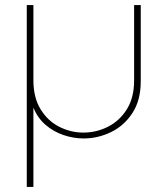

<svg xmlns="http://www.w3.org/2000/svg" viewBox="-20 -530 657 753"><path d="M85 203V-510H111V-215Q111 -147 139.5 -101Q168 -55 213 -32.5Q258 -10 307 -10Q358 -10 403.5 -33Q449 -56 477.5 -101.5Q506 -147 506 -215V-510H532V-211Q532 -137 499.5 -87Q467 -37 415.5 -12Q364 13 308 13Q268 13 228.5 -0.5Q189 -14 158 -41Q127 -68 111 -108V203Z"/></svg>

Font: MuseoModerno Thin
Style: Regular
Weight: 100
Designer: Pablo Cosgaya, Héctor Gatti, Marcela Romero, and the Authors of The MuseoModerno Project.
Foundry: Omnibus-Type Team
Version: Version 1.003